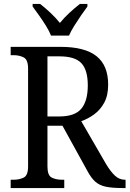

<svg xmlns="http://www.w3.org/2000/svg" viewBox="-20 -951 655 971"><path d="M34 0V-42H48Q78 -42 100 -53Q122 -64 122 -109V-604Q122 -649 100 -660.5Q78 -672 48 -672H34V-714H287Q409 -714 468 -667Q527 -620 527 -523Q527 -468 507 -431.5Q487 -395 456 -372.5Q425 -350 391 -338L516 -122Q540 -82 562 -62Q584 -42 612 -42H615V0H601Q546 0 514 -7Q482 -14 461 -33Q440 -52 420 -90L296 -315H220V-109Q220 -64 241.5 -53Q263 -42 294 -42H305V0ZM279 -362Q359 -362 391.5 -401.5Q424 -441 424 -519Q424 -597 391.5 -631.5Q359 -666 281 -666H220V-362ZM238 -771Q229 -794 212.5 -820.5Q196 -847 177.5 -873Q159 -899 145 -918V-931H183Q209 -911 235.5 -886Q262 -861 283 -835Q304 -861 331 -886Q358 -911 384 -931H422V-918Q408 -899 390 -873Q372 -847 355.5 -820.5Q339 -794 329 -771Z"/></svg>

Font: Noto Serif Sinhala SemiCondensed
Style: Regular
Weight: 400
Width: 4
Designer: Jelle Bosma - Monotype Design Team
Foundry: Monotype Imaging Inc.
Version: Version 2.007; ttfautohint (v1.8.4.7-5d5b)